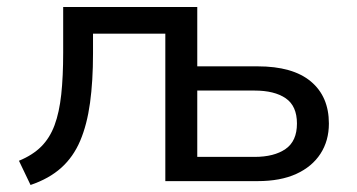

<svg xmlns="http://www.w3.org/2000/svg" viewBox="-20 -516 1016 547"><path d="M67 11 34 -58Q73 -74 97.5 -98.5Q122 -123 135.5 -159.5Q149 -196 154.5 -247Q160 -298 160 -366V-496H542V-327H714Q814 -327 865.5 -284Q917 -241 917 -164Q917 -115 893 -78Q869 -41 824 -20.5Q779 0 714 0H451V-420H245V-364Q245 -285 236.5 -223Q228 -161 208.5 -115Q189 -69 154.5 -38Q120 -7 67 11ZM542 -69H705Q761 -69 793.5 -91.5Q826 -114 826 -164Q826 -214 794 -236Q762 -258 705 -258H542Z"/></svg>

Font: Nunito Sans 7pt
Style: Regular
Weight: 400
Designer: Vernon Adams
Foundry: Vernon Adams
Version: Version 3.101;gftools[0.9.27]